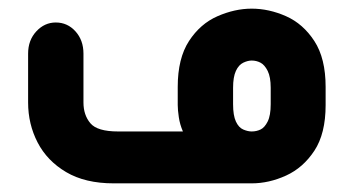

<svg xmlns="http://www.w3.org/2000/svg" viewBox="-20 -424 816 444"><path d="M562 0H243Q177 0 133 -26Q89 -52 67 -94.5Q45 -137 45 -187V-300Q45 -331 64 -351.5Q83 -372 109 -372Q136 -372 154.5 -351.5Q173 -331 173 -300V-187Q173 -158 189 -139Q205 -120 253 -120H403Q396 -136 393.5 -153Q391 -170 391 -181V-223Q391 -289 417 -329Q443 -369 483 -386.5Q523 -404 562 -404Q602 -404 641.5 -386.5Q681 -369 707 -329Q733 -289 733 -223V-181Q733 -115 707 -75.5Q681 -36 641.5 -18Q602 0 562 0ZM562 -120Q573 -120 582.5 -124.5Q592 -129 599 -143Q606 -157 606 -183V-221Q606 -246 599 -260Q592 -274 582.5 -279Q573 -284 562 -284Q553 -284 542.5 -279Q532 -274 525.5 -260Q519 -246 519 -221V-183Q519 -157 525.5 -143Q532 -129 542.5 -124.5Q553 -120 562 -120Z"/></svg>

Font: Beiruti ExtraBold
Style: Regular
Weight: 800
Designer: Arlette Boutros
Foundry: Boutros
Version: Version 1.41